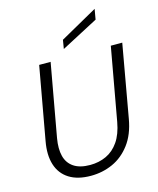

<svg xmlns="http://www.w3.org/2000/svg" viewBox="-136 -1029 931 1134"><g transform="rotate(-15 329.5 -461.5)"><path d="M278 12Q197 12 145.5 -20.5Q94 -53 75 -113Q56 -173 71 -255L151 -700H221L141 -255Q130 -192 141.5 -146.5Q153 -101 190 -76Q227 -51 290 -51Q344 -51 389 -72Q434 -93 465 -138Q496 -183 509 -255L589 -700H659L580 -255Q564 -163 519 -103.5Q474 -44 411.5 -16Q349 12 278 12ZM316 -753 325 -807 553 -935 542 -872Z"/></g></svg>

Font: DM Sans 24pt Light
Style: Italic
Weight: 300
Italic angle: -10°
Designer: Colophon Foundry, Jonny Pinhorn
Foundry: Colophon Foundry
Version: Version 4.004;gftools[0.9.30]